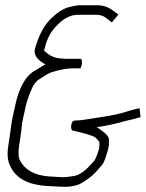

<svg xmlns="http://www.w3.org/2000/svg" viewBox="-20 -650 553 728"><path d="M213 58C249 60 276 53 293 42C324 22 336 13 368 -26C374 -33 381 -52 390 -84C394 -99 393 -109 393 -122C393 -139 357 -161 347 -168C385 -173 420 -181 451 -190C461 -193 471 -195 481 -197L513 -206L509 -240L477 -232C467 -229 454 -225 440 -221C420 -215 367 -206 338 -202C315 -199 289 -193 264 -193C256 -192 251 -186 250 -174C249 -162 251 -156 256 -155L289 -147C298 -145 311 -141 329 -135C340 -131 350 -123 357 -111V-98C358 -85 343 -47 337 -40C321 -22 294 10 263 17L241 20C235 21 227 22 218 22L166 19C113 15 75 -4 55 -43C50 -53 49 -70 52 -94L60 -148C63 -170 62 -175 66 -195L76 -240C80 -260 87 -281 96 -303C104 -323 115 -344 135 -353L150 -363C167 -373 167 -374 193 -381C215 -387 235 -391 262 -391H284C288 -391 298 -427 284 -427H232C227 -427 223 -427 218 -428C195 -428 175 -435 159 -448C152 -453 148 -457 147 -459C147 -460 149 -464 150 -469C159 -505 172 -530 198 -556C223 -581 248 -594 276 -594H314H344C358 -594 371 -591 382 -582L404 -565L429 -595L407 -611C388 -625 367 -631 342 -630H319H281C272 -630 257 -627 238 -622C218 -616 196 -602 173 -579C146 -553 127 -515 113 -467C106 -444 119 -424 152 -406C145 -402 138 -398 130 -393L114 -383C74 -363 50 -307 39 -256L26 -197C22 -175 22 -170 19 -148L11 -94C6 -61 10 -35 21 -16C42 26 86 50 154 55Z"/></svg>

Font: Reckless Catfish
Style: It
Weight: 400
Foundry: Cannot Into Space Fonts
Version: Version 0.2894